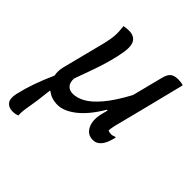

<svg xmlns="http://www.w3.org/2000/svg" viewBox="-218 -676 1018 1018"><g transform="rotate(45 291.0 -167.0)"><path d="M170 -536Q211 -536 226 -506.5Q241 -477 224 -403L223 -398Q214 -358 202.5 -320.5Q191 -283 176.5 -242.5Q162 -202 143 -150Q142 -119 156 -103.5Q170 -88 196 -88Q227 -88 262 -107Q297 -126 338 -174Q379 -222 426 -309Q437 -351 447.5 -393.5Q458 -436 469 -478Q477 -512 492 -525Q507 -538 538 -538Q548 -538 558.5 -536.5Q569 -535 576 -532Q551 -431 525.5 -329.5Q500 -228 474 -127Q471 -115 469.5 -104.5Q468 -94 467 -85Q477 -80 492 -80Q503 -80 515 -86H520Q520 -83 519.5 -80Q519 -77 518 -74Q507 -31 488.5 -10.5Q470 10 446 10H443Q403 10 384.5 -27Q366 -64 380 -121Q384 -138 389 -156H383Q334 -73 280.5 -31Q227 11 180 11Q133 11 101 -15L98 -14Q93 33 88 68.5Q83 104 78 132Q74 154 73 168.5Q72 183 73 197Q58 204 35 204Q7 204 -8.5 185.5Q-24 167 -15 124Q-3 72 15 21Q33 -30 59 -88Q53 -118 61 -151Q77 -212 92 -272.5Q107 -333 123 -394Q133 -435 135 -464Q137 -493 132 -532Q141 -534 150 -535Q159 -536 170 -536Z"/></g></svg>

Font: Recursive Sn Csl St
Style: Italic
Weight: 400
Italic angle: -15°
Version: Version 1.079;hotconv 1.0.112;makeotfexe 2.5.65598; ttfautoh